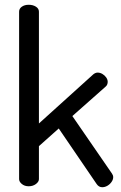

<svg xmlns="http://www.w3.org/2000/svg" viewBox="-20 -780 506 804"><path d="M100 0Q83 0 71.5 -9.5Q60 -19 60 -30V-731Q60 -744 71.5 -752Q83 -760 100 -760Q118 -760 130.5 -752Q143 -744 143 -731V-263L371 -469Q380 -476 389 -476Q399 -476 408.5 -470.5Q418 -465 424.5 -456Q431 -447 431 -437Q431 -432 429 -426.5Q427 -421 422 -417L283 -294L449 -53Q454 -46 454 -38Q454 -28 447 -18Q440 -8 429.5 -2Q419 4 408 4Q394 4 385 -9L226 -242L143 -168V-30Q143 -19 130.5 -9.5Q118 0 100 0Z"/></svg>

Font: Dosis ExtraLight Medium
Style: Regular
Weight: 500
Version: Version 3.001; ttfautohint (v1.8.2)